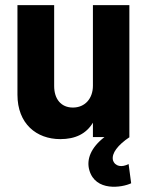

<svg xmlns="http://www.w3.org/2000/svg" viewBox="-20 -534 579 748"><path d="M215 8C274 8 316 -13 342 -56V0H387C334 41 316 87 328 129C352 213 455 197 491 180L481 105C455 119 428 115 420 90C414 63 439 31 485 0H484V-514H342V-200C342 -150 311 -115 264 -115C218 -115 191 -148 191 -199V-514H48V-165C48 -52 122 8 215 8Z"/></svg>

Font: Vanilla Cream Black
Style: Regular
Weight: 900
Designer: Jeremy Tribby, Jinavaṁso
Foundry: Tribby Type
Version: Version 1.422;Glyphs 3.1.2 (3151)